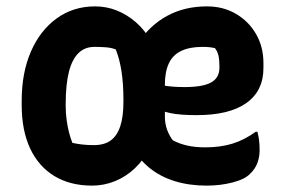

<svg xmlns="http://www.w3.org/2000/svg" viewBox="-20 -570 890 602"><path d="M278 -550Q314 -550 346.5 -537Q379 -524 407 -499.5Q435 -475 455 -438L413 -435Q450 -491 504.5 -520.5Q559 -550 629 -550Q680 -550 720 -526.5Q760 -503 783 -463Q806 -423 806 -372V-357Q806 -285 752.5 -247Q699 -209 597 -209Q572 -209 551 -210.5Q530 -212 513.5 -215.5Q497 -219 484.5 -224Q472 -229 465 -235L451 -224V-311Q469 -306 485.5 -303Q502 -300 519.5 -298.5Q537 -297 559 -297Q616 -297 642 -311.5Q668 -326 668 -358V-362Q668 -382 665 -395.5Q662 -409 654 -419Q646 -421 636.5 -422Q627 -423 615 -423Q575 -423 548.5 -410.5Q522 -398 509.5 -371.5Q497 -345 497 -305V-204Q497 -182 504 -163Q511 -144 522 -130Q543 -119 567.5 -113.5Q592 -108 624 -108Q671 -108 708.5 -119.5Q746 -131 782 -157H787Q790 -146 792 -132.5Q794 -119 794 -99Q794 -78 787 -59Q780 -40 764 -25Q748 -8 709.5 2Q671 12 628 12Q573 12 528 -2Q483 -16 450 -42.5Q417 -69 395 -107L449 -104Q430 -68 402.5 -42Q375 -16 340.5 -2Q306 12 269 12Q200 12 150.5 -18Q101 -48 74.5 -104.5Q48 -161 48 -241V-254Q48 -342 77 -408.5Q106 -475 158 -512.5Q210 -550 278 -550ZM186 -237Q186 -214 189 -193Q192 -172 196.5 -154.5Q201 -137 207 -122Q221 -119 237 -117Q253 -115 274 -115Q307 -115 327 -129.5Q347 -144 357 -174Q367 -204 367 -250V-257Q367 -307 361 -346Q355 -385 343 -415Q330 -420 314.5 -421.5Q299 -423 276 -423Q246 -423 226 -403.5Q206 -384 196 -344.5Q186 -305 186 -244Z"/></svg>

Font: Recursive Casual
Style: Bold
Weight: 700
Version: Version 1.085